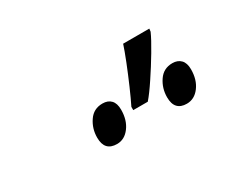

<svg xmlns="http://www.w3.org/2000/svg" viewBox="-47 -972 575 475"><g transform="rotate(-30 240.5 -734.0)"><path d="M259.8 -683.1V-692.4Q268.6 -710 280.8 -738Q293 -766.1 304 -793.7Q314.9 -821.3 320.3 -837.9H395L394 -829.6Q386.2 -812 368.9 -783Q351.6 -753.9 333 -726.1Q314.5 -698.2 301.3 -683.1ZM183.6 -630.4Q166 -630.4 157.2 -639.9Q148.4 -649.4 148.4 -668.5Q148.4 -694.3 162.4 -714.8Q176.3 -735.4 201.7 -735.4Q217.3 -735.4 225.8 -726.3Q234.4 -717.3 234.4 -699.2Q234.4 -669.4 219.7 -649.9Q205.1 -630.4 183.6 -630.4ZM382.8 -630.4Q365.7 -630.4 356.9 -639.9Q348.1 -649.4 348.1 -668.5Q348.1 -694.3 362.1 -714.8Q376 -735.4 401.4 -735.4Q416.5 -735.4 425.3 -726.3Q434.1 -717.3 434.1 -699.2Q434.1 -669.4 419.4 -649.9Q404.8 -630.4 382.8 -630.4Z"/></g></svg>

Font: Open Sans Condensed Medium
Style: Italic
Weight: 500
Width: 3
Italic angle: -12°
Designer: Monotype Design Team
Foundry: Monotype Imaging Inc.
Version: Version 3.000